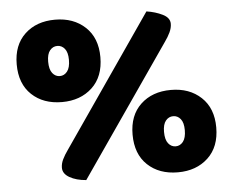

<svg xmlns="http://www.w3.org/2000/svg" viewBox="-47 -672 894 736"><g transform="rotate(-5 399.5 -304.5)"><path d="M351 -458Q351 -383 306 -341Q261 -299 190 -299Q118 -299 73.5 -341Q29 -383 29 -458Q29 -532 73.5 -574Q118 -616 190 -616Q261 -616 306 -574Q351 -532 351 -458ZM150 -458Q150 -428 161.5 -413.5Q173 -399 190 -399Q207 -399 218.5 -413.5Q230 -428 230 -458Q230 -487 218.5 -501Q207 -515 190 -515Q173 -515 161.5 -501Q150 -487 150 -458ZM542 -617Q576 -612 603.5 -598.5Q631 -585 631 -562Q631 -546 623 -529Q615 -512 602 -494L256 7Q218 4 192.5 -10.5Q167 -25 167 -48Q167 -64 175 -80.5Q183 -97 196 -115ZM770 -151Q770 -76 725 -34Q680 8 609 8Q537 8 492.5 -34Q448 -76 448 -151Q448 -225 492.5 -267Q537 -309 609 -309Q680 -309 725 -267Q770 -225 770 -151ZM569 -151Q569 -121 580.5 -106.5Q592 -92 609 -92Q626 -92 637.5 -106.5Q649 -121 649 -151Q649 -180 637.5 -194Q626 -208 609 -208Q592 -208 580.5 -194Q569 -180 569 -151Z"/></g></svg>

Font: Baloo 2 ExtraBold
Style: Regular
Weight: 800
Designer: Sarang Kulkarni and Ek Type
Foundry: Ek Type
Version: Version 1.640;hotconv 1.0.111;makeotfexe 2.5.65597; ttfautoh